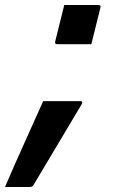

<svg xmlns="http://www.w3.org/2000/svg" viewBox="-85 -559 455 765"><path d="M279 -383H143Q132 -383 135 -394L171 -539H307Q318 -539 315 -528ZM35 186H-65Q-27 97 10.5 14.5Q48 -68 87 -156H234Q248 -156 240 -143Q196 -69 147 13Q98 95 48 179Q43 186 35 186Z"/></svg>

Font: Recursive Sn Lnr St Med
Style: Italic
Weight: 500
Italic angle: -15°
Version: Version 1.079;hotconv 1.0.112;makeotfexe 2.5.65598; ttfautoh